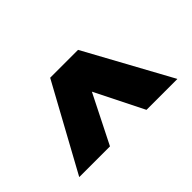

<svg xmlns="http://www.w3.org/2000/svg" viewBox="-62 -914 740 740"><g transform="rotate(-45 308.5 -544.0)"><path d="M42 -369V-370L233 -719H385L209 -369ZM408 -369 233 -719H385L576 -370V-369Z"/></g></svg>

Font: Foldit
Style: Bold
Weight: 700
Version: Version 1.003